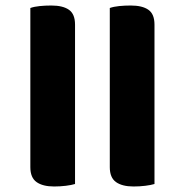

<svg xmlns="http://www.w3.org/2000/svg" viewBox="-20 -647 670 696"><path d="M252 20Q239 24 218.5 26.5Q198 29 176 29Q135 29 112.5 13Q90 -3 90 -41V-618Q104 -623 124 -625Q144 -627 166 -627Q208 -627 230 -611.5Q252 -596 252 -558ZM378 -618Q392 -623 412 -625Q432 -627 454 -627Q496 -627 518 -611.5Q540 -596 540 -558V20Q527 24 506.5 26.5Q486 29 464 29Q423 29 400.5 13Q378 -3 378 -41Z"/></svg>

Font: Baloo Bhai 2 ExtraBold
Style: Regular
Weight: 800
Designer: Supriya Tembe, Noopur Datye and Ek Type
Foundry: Ek Type
Version: Version 1.640;PS 1.000;hotconv 16.6.51;makeotf.lib2.5.65220;